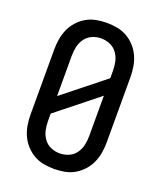

<svg xmlns="http://www.w3.org/2000/svg" viewBox="-139 -831 778 928"><g transform="rotate(20 250.0 -367.5)"><path d="M250 8Q223 8 196 3Q169 -2 145.5 -15.5Q122 -29 103.5 -49.5Q85 -70 74 -94.5Q63 -119 58.5 -146Q54 -173 54 -200V-535Q54 -562 58.5 -589Q63 -616 74 -640.5Q85 -665 103.5 -685.5Q122 -706 145.5 -719.5Q169 -733 196 -738Q223 -743 250 -743Q277 -743 304 -738Q331 -733 354.5 -719.5Q378 -706 396.5 -685.5Q415 -665 426 -640.5Q437 -616 441.5 -589Q446 -562 446 -535V-200Q446 -173 441.5 -146Q437 -119 426 -94.5Q415 -70 396.5 -49.5Q378 -29 354.5 -15.5Q331 -2 304 3Q277 8 250 8ZM144 -328 356 -497V-535Q356 -559 351 -582Q346 -605 332 -624.5Q318 -644 296 -653.5Q274 -663 250 -663Q226 -663 204 -653.5Q182 -644 168 -624.5Q154 -605 149 -582Q144 -559 144 -535ZM250 -72Q274 -72 296 -81.5Q318 -91 332 -110.5Q346 -130 351 -153Q356 -176 356 -200V-407L144 -238V-200Q144 -176 149 -153Q154 -130 168 -110.5Q182 -91 204 -81.5Q226 -72 250 -72Z"/></g></svg>

Font: Iosevka Curly Medium
Style: Regular
Weight: 500
Monospace: yes
Designer: Belleve Invis
Foundry: Belleve Invis
Version: Version 22.1.2; ttfautohint (v1.8.4)